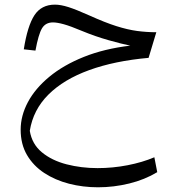

<svg xmlns="http://www.w3.org/2000/svg" viewBox="-20 -442 762 812"><path d="M80.6 -233.4Q96.2 -332.5 125.5 -377.4Q154.8 -422.4 212.4 -422.4Q236.8 -422.4 269.8 -411.9Q302.7 -401.4 359.4 -376Q424.3 -346.7 472.2 -331.5Q520 -316.4 560.3 -311Q600.6 -305.7 641.1 -305.7L608.4 -197.3Q464.8 -184.6 357.2 -145.5Q249.5 -106.4 184.8 -42Q120.1 22.5 106 111.3Q115.2 167.5 157.2 202.1Q199.2 236.8 261.5 252.9Q323.7 269 392.6 269Q456.5 269 519.5 256.8Q582.5 244.6 632.8 223.1L645 286.1Q592.3 317.9 526.9 334Q461.4 350.1 394.5 350.1Q330.6 350.1 272 335Q213.4 319.8 167.2 289.6Q121.1 259.3 94.2 213.6Q67.4 168 67.4 106.4Q67.4 47.4 98.1 -10.3Q128.9 -67.9 188.5 -117.2Q248 -166.5 334.2 -201.2Q420.4 -235.8 530.8 -249Q496.1 -255.9 439.2 -272Q382.3 -288.1 327.1 -311Q278.3 -331.5 250 -339.4Q221.7 -347.2 204.1 -347.2Q172.4 -347.2 157.5 -322Q142.6 -296.9 129.9 -228Z"/></svg>

Font: Pinar Regular
Style: Regular
Weight: 400
Designer: Amin Abedi
Version: Version 3.000